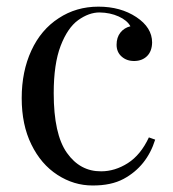

<svg xmlns="http://www.w3.org/2000/svg" viewBox="-20 -549 526 583"><path d="M260.7 14.2Q204.1 14.2 154.3 -18.1Q104.5 -50.3 75.2 -110.4Q45.9 -169.9 45.9 -251Q45.9 -332 75.2 -395.5Q104.5 -459 158.2 -493.7Q211.4 -528.8 278.8 -528.8Q346.2 -528.8 394 -497.1Q441.9 -465.3 441.9 -419.9Q441.4 -393.6 426.8 -378.9Q412.1 -364.3 388.7 -363.8Q365.2 -363.3 349.6 -377Q334 -390.6 334 -413.1Q334 -435.5 345.7 -450.2Q357.4 -464.8 376 -469.2Q366.2 -487.3 340.3 -499Q314.5 -510.7 282.2 -511.2Q250 -511.2 217.3 -487.8Q185.1 -464.4 164.1 -409.7Q143.1 -355 143.1 -266.1Q143.1 -141.6 183.1 -85Q223.1 -28.3 287.1 -28.8Q329.1 -28.8 368.2 -53.7Q407.2 -78.6 432.1 -131.8L451.2 -125Q425.8 -43.9 355.5 -5.9Q317.4 14.6 260.7 14.2Z"/></svg>

Font: PlayfairDisplay-Regular
Style: Regular
Weight: 400
Designer: Claus Eggers Sørensen
Foundry: Claus Eggers Sørensen
Version: Version 1.002;PS 001.002;hotconv 1.0.70;makeotf.lib2.5.58329